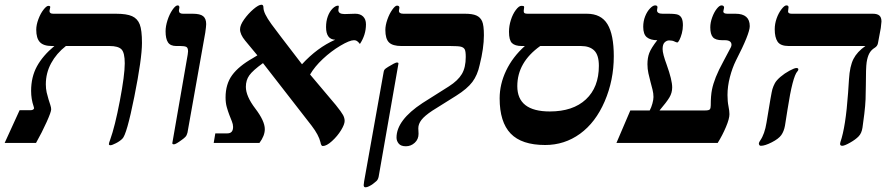

<svg xmlns="http://www.w3.org/2000/svg" viewBox="-58 -612 3831 822"><path d="M138.2 -251Q138.2 -232.4 141.8 -216.3Q145.5 -200.2 149.7 -186.8Q153.8 -173.3 157.5 -162.4Q161.1 -151.4 161.1 -144Q161.1 -132.8 141.6 -89.4Q122.1 -45.9 96.2 0H-38.1L25.9 -140.1H70.8Q86.4 -140.1 87.9 -148.9L85.9 -156.7Q75.2 -187.5 75.2 -223.1Q75.2 -282.2 100.1 -327.9Q125 -373.5 174.8 -415H164.1Q128.4 -415 112.8 -431.6Q97.2 -448.2 97.2 -484.9Q97.2 -505.4 106.4 -530Q115.7 -554.7 128.4 -570.8Q141.1 -586.9 148.9 -586.9Q157.2 -586.9 157.2 -582L153.8 -564.9Q153.8 -553.2 169.9 -553.2H438Q484.4 -553.2 507.6 -542.7Q530.8 -532.2 540.3 -507.6Q549.8 -482.9 549.8 -428.2Q549.8 -361.3 517.1 -198Q484.4 -34.7 465.8 -18.1Q455.1 -7.3 438.2 1.2Q421.4 9.8 415 9.8Q408.2 9.8 408.2 4.9Q408.2 0.5 413.6 -13.7Q434.1 -70.3 455.1 -180.4Q476.1 -290.5 476.1 -340.8Q476.1 -386.2 462.2 -400.6Q448.2 -415 411.1 -415H224.1Q183.6 -383.3 160.9 -341.3Q138.2 -299.3 138.2 -251Z M696.8 -415Q671.4 -415 661.1 -430.7Q650.9 -446.3 650.9 -478Q650.9 -500 659.2 -525.6Q667.5 -551.3 680.4 -570.1Q693.4 -588.9 702.6 -588.9Q710 -588.9 710 -580.1L708 -566.9Q708 -553.2 725.1 -553.2H767.1Q798.8 -553.2 811.8 -542.7Q824.7 -532.2 824.7 -508.8Q824.7 -499.5 820.8 -472.2L744.6 -43.9Q741.7 -32.2 735.8 -26.1Q730 -20 721.7 -14.2Q694.8 5.9 687 5.9Q679.7 5.9 679.7 1L745.6 -378.4L747.1 -392.1Q747.1 -407.7 739.3 -411.4Q731.4 -415 714.8 -415Z M1508.8 -507.8Q1508.8 -462.9 1482.9 -423.8Q1475.1 -433.6 1469.7 -436.8Q1464.4 -439.9 1457.5 -439.9Q1439 -439.9 1399.2 -416.3Q1359.4 -392.6 1324.2 -359.6Q1289.1 -326.7 1269.5 -293L1379.9 -162.1Q1403.8 -132.3 1410.6 -119.6Q1417.5 -106.9 1417.5 -94.2Q1417.5 -79.6 1402.1 -54.4Q1386.7 -29.3 1363.5 -8.1Q1340.3 13.2 1323.7 13.2Q1316.9 13.2 1314 -2.9Q1306.6 -34.2 1275.9 -74.2L1067.9 -341.8Q1023.9 -310.1 1009.3 -289.3Q994.6 -268.6 994.6 -240.2Q994.6 -200.2 1035.2 -147Q1075.7 -93.8 1075.7 -59.1Q1075.7 -30.8 1052.7 0H856.9L863.8 -41H915.5Q939.9 -41 939.9 -68.8Q939.9 -79.6 934.8 -92.3Q929.7 -105 923.8 -120.1Q918 -135.3 912.8 -153.6Q907.7 -171.9 907.7 -194.8Q907.7 -252 936 -290.5Q964.4 -329.1 1023.9 -362.8L1043.9 -375L991.7 -438Q969.7 -464.4 969.7 -486.8Q969.7 -504.4 987.3 -529.1Q1004.9 -553.7 1027.1 -572.8Q1049.3 -591.8 1061.5 -591.8Q1069.8 -591.8 1069.8 -580.1Q1069.8 -567.4 1078.1 -550.3Q1086.4 -533.2 1103.8 -509Q1121.1 -484.9 1234.9 -336.9Q1300.3 -408.2 1377 -441.9Q1337.9 -443.4 1337.9 -496.1Q1337.9 -521.5 1345.5 -542Q1353 -562.5 1365.7 -575.2Q1378.4 -587.9 1389.6 -587.9Q1392.6 -587.9 1392.6 -584L1390.6 -568.8Q1390.6 -551.8 1417.5 -551.8L1462.9 -553.2Q1484.4 -553.2 1496.6 -541.3Q1508.8 -529.3 1508.8 -507.8Z M1642.6 -344.2Q1647.9 -344.2 1647.9 -339.8L1563 145Q1560.5 156.7 1553.7 163.1Q1546.9 169.4 1538.8 175.3Q1530.8 181.2 1522 185.5Q1513.2 189.9 1506.8 189.9Q1499 189.9 1499 180.2L1501 164.1L1584 -300.8Q1585 -309.1 1587.9 -313.5Q1590.8 -317.9 1604 -325.9Q1617.2 -334 1627.9 -339.6Q1638.7 -345.2 1642.6 -344.2ZM1932.6 -553.2Q1964.4 -553.2 1981.4 -545.7Q1998.5 -538.1 2006.1 -521Q2013.7 -503.9 2013.7 -460.9Q2013.7 -406.2 1995.6 -334Q1986.3 -290.5 1964.4 -261.2Q1942.4 -231.9 1895 -202.1L1793 -138.2Q1759.8 -116.2 1746.3 -98.6Q1732.9 -81.1 1732.9 -63L1733.9 -39.1Q1733.9 -15.6 1717.5 -0.7Q1701.2 14.2 1679.7 14.2Q1658.2 14.2 1648.9 2.7Q1639.6 -8.8 1639.6 -22.9Q1639.6 -97.7 1751 -170.9L1863.8 -242.2Q1902.8 -267.1 1919.4 -295.2Q1936 -323.2 1936 -368.2Q1936 -392.6 1931.6 -400.6Q1927.2 -408.7 1916 -411.9Q1904.8 -415 1869.6 -415H1660.6Q1623 -415 1607.4 -430.4Q1591.8 -445.8 1591.8 -483.9Q1591.8 -503.4 1600.3 -528.1Q1608.9 -552.7 1621.3 -570.3Q1633.8 -587.9 1641.6 -587.9Q1651.9 -587.9 1651.9 -579.1L1649.9 -565.9Q1649.9 -553.2 1668.9 -553.2Z M2175.8 -415Q2147 -415 2134 -427.5Q2121.1 -439.9 2121.1 -476.1Q2121.1 -501 2129.2 -526.4Q2137.2 -551.8 2150.4 -569.3Q2163.6 -586.9 2173.8 -586.9Q2181.6 -586.9 2183.8 -585.9Q2186 -585 2186 -581.1L2184.1 -564.9Q2184.1 -558.1 2187.7 -555.7Q2191.4 -553.2 2201.2 -553.2H2454.1Q2515.6 -553.2 2542.7 -508.5Q2569.8 -463.9 2569.8 -371.1Q2569.8 -268.6 2530.8 -178Q2491.7 -87.4 2425.3 -39.3Q2358.9 8.8 2275.9 8.8Q2175.3 8.8 2128.2 -40.3Q2081.1 -89.4 2081.1 -190.9Q2081.1 -251.5 2108.9 -309.8Q2136.7 -368.2 2189 -415ZM2254.9 -415Q2156.7 -345.2 2156.7 -243.2Q2156.7 -134.8 2295.9 -134.8Q2395 -134.8 2450.4 -186.5Q2505.9 -238.3 2505.9 -330.1Q2505.9 -376 2486.3 -395.5Q2466.8 -415 2429.2 -415Z M2961.9 -139.2Q2977.1 -139.2 2981 -144Q2984.9 -148.9 2984.9 -161.1Q2984.9 -202.1 2990 -227.5Q2995.1 -252.9 3006.6 -282Q3018.1 -311 3040 -351.1Q3068.8 -404.3 3071.3 -410.2Q3073.7 -416 3073.7 -419.9Q3073.7 -439.9 3044.9 -439.9H3033.7Q3005.4 -439.9 2994.1 -452.6Q2982.9 -465.3 2982.9 -495.1Q2982.9 -515.1 2991 -537.4Q2999 -559.6 3010.5 -574.2Q3022 -588.9 3030.8 -588.9Q3042 -588.9 3042 -579.1L3038.6 -563Q3038.6 -553.2 3056.6 -553.2H3090.8Q3151.9 -553.2 3151.9 -500Q3151.9 -467.8 3092.8 -353Q3077.1 -321.3 3066.9 -282Q3056.6 -242.7 3056.6 -205.1Q3056.6 -177.7 3060.8 -157.2Q3064.9 -136.7 3064.9 -123Q3064.9 -103.5 3050 -68.4Q3035.2 -33.2 3014.6 0H2581.1L2640.6 -139.2H2723.6Q2730.5 -151.9 2735.1 -168.7Q2739.7 -185.5 2739.7 -196.8Q2739.7 -211.9 2735.6 -228.3Q2731.4 -244.6 2726.8 -262Q2722.2 -279.3 2718 -298.1Q2713.9 -316.9 2713.9 -336.9Q2713.9 -364.3 2721.7 -385Q2729.5 -405.8 2755.9 -439.9Q2726.6 -439.9 2711.2 -452.6Q2695.8 -465.3 2695.8 -497.1Q2695.8 -521.5 2704.1 -542.2Q2712.4 -563 2724.9 -575.9Q2737.3 -588.9 2746.6 -588.9Q2756.8 -588.9 2756.8 -581.1L2754.9 -567.9Q2754.9 -553.2 2778.8 -553.2H2802.7Q2835.4 -553.2 2845.7 -548.6Q2856 -543.9 2860.8 -533.4Q2865.7 -522.9 2865.7 -503.9Q2865.7 -486.3 2861.1 -469Q2856.4 -451.7 2850.8 -440.9Q2845.2 -430.2 2841.8 -430.2Q2837.9 -430.2 2829.1 -434.6Q2820.3 -439 2806.6 -439Q2796.4 -439 2787.6 -430.7Q2778.8 -422.4 2778.8 -401.9Q2778.8 -381.8 2796.4 -334.5Q2819.8 -269.5 2819.8 -237.8Q2819.8 -214.8 2807.9 -194.8Q2795.9 -174.8 2765.6 -139.2Z M3318.8 -415Q3283.7 -415 3271.2 -433.3Q3258.8 -451.7 3258.8 -486.8Q3258.8 -509.8 3266.8 -532.7Q3274.9 -555.7 3287.6 -572.3Q3300.3 -588.9 3308.6 -588.9Q3317.9 -588.9 3317.9 -581.1L3315.9 -563Q3315.9 -553.2 3331.5 -553.2H3678.7Q3697.8 -553.2 3706.8 -545.4Q3715.8 -537.6 3715.8 -520L3712.9 -492.2L3700.7 -426.8Q3698.2 -414.1 3686.5 -407.2Q3671.4 -397.9 3663.6 -383.1Q3655.8 -368.2 3652.3 -345.2Q3648.9 -322.3 3648.9 -246.1Q3648.9 -214.4 3647.7 -186.8Q3646.5 -159.2 3642.3 -124.3Q3638.2 -89.4 3634.5 -65.4Q3630.9 -41.5 3617.9 -28.1Q3605 -14.6 3581.3 -1.2Q3557.6 12.2 3547.9 12.2Q3538.6 12.2 3538.6 3.9L3540 -3.9Q3562.5 -67.9 3572.8 -213.9L3576.7 -272.5Q3580.1 -328.6 3595.9 -359.6Q3611.8 -390.6 3647 -415ZM3359.9 -314.9Q3359.9 -310.5 3356 -306.6Q3335.4 -284.7 3313.5 -142.6L3302.7 -74.2Q3298.3 -49.8 3286.9 -33.7Q3275.4 -17.6 3246.1 -2.7Q3216.8 12.2 3199.7 12.2Q3190.9 12.2 3190.9 1Q3191.9 -3.4 3196.8 -10.7Q3215.8 -38.1 3223.6 -86.9Q3244.6 -216.8 3248.8 -230.2Q3252.9 -243.7 3259.5 -255.9Q3266.1 -268.1 3283.4 -283Q3300.8 -297.9 3322 -309.3Q3343.3 -320.8 3351.6 -320.8Q3359.9 -320.8 3359.9 -314.9Z"/></svg>

Font: Tinos
Style: Bold Italic
Weight: 700
Italic angle: -16.333°
Designer: Steve Matteson
Foundry: Monotype Imaging Inc.
Version: Version 1.23